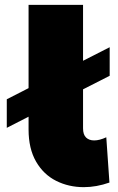

<svg xmlns="http://www.w3.org/2000/svg" viewBox="-20 -762 487 793"><path d="M323 -393V-232Q323 -206 335.5 -194Q348 -182 369 -182Q391 -182 419 -195L432 -8Q378 11 326 11Q264 11 212 -15Q160 -41 129 -94.5Q98 -148 98 -227V-280L8 -234V-352L98 -398V-742H323V-511L433 -567V-449Z"/></svg>

Font: Argentum Sans Black
Style: Regular
Weight: 900
Designer: Julieta Ulanovsky (Modified by Cristiano Sobral)
Foundry: Julieta Ulanovsky
Version: Version 1.000; ttfautohint (v1.5.65-e2d9)